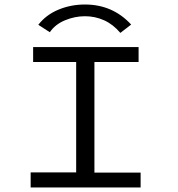

<svg xmlns="http://www.w3.org/2000/svg" viewBox="-20 -832 790 852"><path d="M116 0V-67H318V-557H127V-623H595V-557H399V-66H604V0ZM201 -689 150 -722Q184 -766 239 -789Q294 -812 357 -812Q480 -812 562 -723L514 -686Q482 -724 442 -742Q402 -760 357 -760Q312 -760 268.5 -742Q225 -724 201 -689Z"/></svg>

Font: Inconsolata ExtraExpanded Thin
Style: Regular
Weight: 100
Width: 8
Monospace: yes
Designer: Raph Levien, Cyreal, Brenton Simpson
Foundry: Raph Levien, Cyreal, Google
Version: Version 3.100; ttfautohint (v1.8.4.7-5d5b)